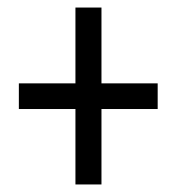

<svg xmlns="http://www.w3.org/2000/svg" viewBox="-20 -608 470 509"><path d="M249 -387H398V-319H249V-119H180V-319H30V-387H180V-588H249Z"/></svg>

Font: Noto Sans Khmer ExtraCondensed
Style: Regular
Weight: 400
Width: 2
Designer: Danh Hong and the Monotype Design Team
Foundry: Monotype Imaging Inc.
Version: Version 2.004; ttfautohint (v1.8.4.7-5d5b)